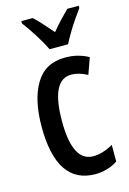

<svg xmlns="http://www.w3.org/2000/svg" viewBox="-119 -824 599 892"><g transform="rotate(-15 181.0 -378.0)"><path d="M227 10Q41 10 41 -267Q41 -397 87 -473.5Q133 -550 229 -550Q263 -550 290.5 -542.5Q318 -535 341 -522L313 -444Q272 -466 236 -466Q139 -466 139 -267Q139 -73 238 -73Q283 -73 334 -102V-22Q311 -6 282 2Q253 10 227 10ZM170 -606Q155 -638 128.5 -680Q102 -722 77 -755V-766H132Q150 -750 171.5 -725.5Q193 -701 215 -676Q239 -705 256.5 -723.5Q274 -742 298 -766H353V-755Q338 -735 320 -708.5Q302 -682 286 -655Q270 -628 259 -606Z"/></g></svg>

Font: Noto Sans Lao UI ExtCond Med
Style: Regular
Weight: 500
Width: 2
Designer: Monotype Design Team
Foundry: Monotype Imaging Inc.
Version: Version 2.000; ttfautohint (v1.8.4.7-5d5b)